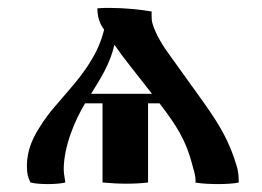

<svg xmlns="http://www.w3.org/2000/svg" viewBox="-20 -461 663 485"><path d="M258 -441C247 -441 236 -441 226 -440C226 -424 229 -413 233 -403C236 -396 243 -386 243 -386C235 -354 223 -329 210 -308C194 -281 174 -256 153 -232L117 -190C104 -175 93 -160 83 -144C65 -117 48 -84 48 -42C48 -22 50 -15 57 0C69 3 85 4 101 4C116 4 132 3 145 0C144 -11 141 -20 141 -33C141 -92 170 -159 195 -200H239V0C260 2 280 3 301 3C319 3 337 2 354 0V-200H383C423 -147 450 -110 468 -36C471 -28 474 -14 474 -5C474 -3 474 -1 473 0C489 3 512 4 531 4C550 4 569 3 583 0V-6C583 -15 582 -24 580 -34C557 -117 521 -165 476 -228L412 -317C392 -344 375 -371 366 -399C363 -407 363 -415 363 -421V-432C334 -437 295 -441 258 -441ZM364 -224H210C233 -261 258 -299 269 -348C282 -329 297 -309 313 -289Z"/></svg>

Font: Ponomar Unicode
Style: Regular
Weight: 400
Version: 1.3